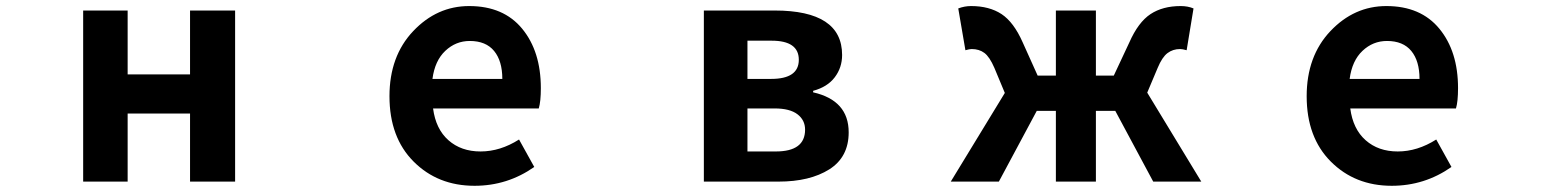

<svg xmlns="http://www.w3.org/2000/svg" viewBox="-20 -594 5040 628"><path d="M252 0V-559.6H397.5V-350.6H601.6V-559.6H749V0H601.6V-222.7H397.5V0Z M1532.2 13.7Q1412.1 13.7 1333 -65.4Q1253.9 -144.5 1253.9 -279.3Q1253.9 -410.2 1331.5 -492.2Q1409.2 -574.2 1514.6 -574.2Q1627 -574.2 1688 -500Q1749 -425.8 1749 -305.7Q1749 -261.7 1742.2 -239.3H1396.5Q1405.3 -171.9 1446.8 -135.3Q1488.3 -98.6 1551.8 -98.6Q1616.2 -98.6 1677.7 -137.7L1727.5 -47.9Q1639.6 13.7 1532.2 13.7ZM1394.5 -335.9H1623Q1623 -394.5 1596.2 -427.2Q1569.3 -460 1516.6 -460Q1470.7 -460 1436.5 -427.7Q1402.3 -395.5 1394.5 -335.9Z M2282.2 0V-559.6H2513.7Q2734.4 -559.6 2734.4 -414.1Q2734.4 -373 2710.4 -341.3Q2686.5 -309.6 2639.6 -296.9V-292Q2755.9 -265.6 2755.9 -161.1Q2755.9 -80.1 2692.4 -40Q2628.9 0 2526.4 0ZM2424.8 -335.9H2502Q2592.8 -335.9 2592.8 -398.4Q2592.8 -460.9 2503.9 -460.9H2424.8ZM2424.8 -98.6H2517.6Q2613.3 -98.6 2613.3 -169.9Q2613.3 -201.2 2588.4 -220.2Q2563.5 -239.3 2513.7 -239.3H2424.8Z M3732.4 -291 3909.2 0H3752L3627.9 -231.4H3564.5V0H3433.6V-231.4H3371.1L3247.1 0H3089.8L3266.6 -290L3232.4 -372.1Q3216.8 -408.2 3199.7 -420.9Q3182.6 -433.6 3158.2 -433.6Q3151.4 -433.6 3137.7 -429.7L3114.3 -566.4Q3134.8 -574.2 3156.2 -574.2Q3215.8 -574.2 3255.9 -547.9Q3295.9 -521.5 3325.2 -455.1L3374 -346.7H3433.6V-559.6H3564.5V-346.7H3623L3673.8 -455.1Q3703.1 -521.5 3743.2 -547.9Q3783.2 -574.2 3841.8 -574.2Q3865.2 -574.2 3883.8 -566.4L3861.3 -429.7Q3847.7 -433.6 3839.8 -433.6Q3816.4 -433.6 3798.8 -420.4Q3781.2 -407.2 3766.6 -372.1Z M4532.2 13.7Q4412.1 13.7 4333 -65.4Q4253.9 -144.5 4253.9 -279.3Q4253.9 -410.2 4331.5 -492.2Q4409.2 -574.2 4514.6 -574.2Q4627 -574.2 4688 -500Q4749 -425.8 4749 -305.7Q4749 -261.7 4742.2 -239.3H4396.5Q4405.3 -171.9 4446.8 -135.3Q4488.3 -98.6 4551.8 -98.6Q4616.2 -98.6 4677.7 -137.7L4727.5 -47.9Q4639.6 13.7 4532.2 13.7ZM4394.5 -335.9H4623Q4623 -394.5 4596.2 -427.2Q4569.3 -460 4516.6 -460Q4470.7 -460 4436.5 -427.7Q4402.3 -395.5 4394.5 -335.9Z"/></svg>

Font: GenEi Gothic M Regular
Style: Bold
Weight: 700
Designer: o_tamon (Modified); [Source Han Sans]
Ryoko NISHIZUKA  (kana & ideographs); Paul D. Hunt (Latin, Greek & Cyrillic); Wenl
Version: Version 1.1a;Original Version 1.004